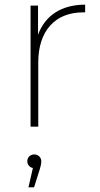

<svg xmlns="http://www.w3.org/2000/svg" viewBox="-20 -543 428 823"><path d="M143 -519H111V0H144V-276C144 -409 215 -490 336 -490H345V-523C243 -523 173 -476 143 -394ZM127 119C109 119 97 132 97 148C97 162 107 175 121 177L102 260H126L150 184C154 171 157 160 157 148C157 134 146 119 127 119Z"/></svg>

Font: Talent ExtraLight
Style: Regular
Weight: 200
Designer: Mike Powis
Version: Version 1.001;hotconv 1.0.109;makeotfexe 2.5.65596